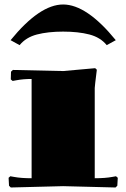

<svg xmlns="http://www.w3.org/2000/svg" viewBox="-20 -830 560 851"><path d="M66.9 -629.9 26.9 -651.9Q155.8 -810.1 259.8 -810.1Q364.3 -810.1 493.2 -651.9L453.1 -629.9Q424.8 -664.6 376 -677.2Q327.1 -689.9 259.8 -689.9Q192.9 -689.9 144 -677.2Q95.2 -664.6 66.9 -629.9ZM120.1 -480Q83 -480 51.8 -474.1L36.1 -471.2L27.8 -478L28.8 -512.2L37.1 -520L259.8 -515.1L401.9 -527.8L409.2 -521Q399.9 -446.8 399.9 -439.9V-40Q446.8 -40 478 -45.9L494.1 -48.8L502 -42L500 -6.8L492.2 1L259.8 -4.9L27.8 1L20 -6.8L18.1 -42L25.9 -48.8L42 -45.9Q73.2 -40 120.1 -40Z"/></svg>

Font: Yokawerad
Style: Regular
Weight: 500
Designer: gluk
Foundry: gluk
Version: Version 0.79